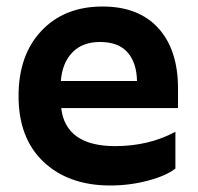

<svg xmlns="http://www.w3.org/2000/svg" viewBox="-20 -560 609 590"><path d="M519 -42Q491 -20 435 -5Q379 10 319 10Q191 10 114 -62.5Q37 -135 37 -265Q37 -391 107.5 -465.5Q178 -540 295 -540Q406 -540 466.5 -473.5Q527 -407 527 -288V-228H168Q182 -111 334 -111Q437 -111 519 -155ZM287 -431Q233 -431 202 -398.5Q171 -366 167 -311H401Q400 -367 372 -399Q344 -431 287 -431Z"/></svg>

Font: Roundo SemiBold
Style: Regular
Weight: 600
Designer: Namrata Goyal (Gurmukhi), Shiva Nallaperumal (Latin)
Foundry: Indian Type Foundry
Version: Version 1.000;PS 1.0;hotconv 1.0.88;makeotf.lib2.5.647800